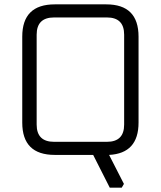

<svg xmlns="http://www.w3.org/2000/svg" viewBox="-20 -710 738 880"><path d="M82 -148V-542Q82 -690 231 -690H467Q615 -690 615 -542V-148Q615 -7 480 0L548 133L538 150H483L407 0H231Q82 0 82 -148ZM148 -139Q148 -60 228 -60H470Q549 -60 549 -139V-551Q549 -630 470 -630H228Q148 -630 148 -551Z"/></svg>

Font: Oxanium Light
Style: Regular
Weight: 300
Designer: Severin Meyer
Version: Version 1.000